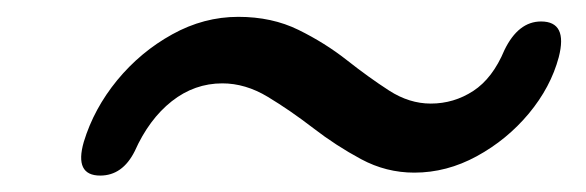

<svg xmlns="http://www.w3.org/2000/svg" viewBox="-20 -461 696 228"><path d="M472 -256Q438.5 -256 408.8 -272Q379 -288 351.8 -309Q324.5 -330 298 -346Q271.5 -362 244 -362Q211 -362 184 -340.8Q157 -319.5 140 -281.5Q125.5 -252.5 99 -252.5Q68 -252.5 79.5 -292.5Q91.5 -332 119.2 -365.8Q147 -399.5 184.5 -420.2Q222 -441 263 -441Q303 -441 334.5 -425.5Q366 -410 392 -389.5Q418 -369 442 -353.5Q466 -338 491.5 -338Q519 -338 542 -353Q565 -368 579 -401.5Q595.5 -435.5 622.5 -435.5Q654.5 -435.5 643.5 -393Q634 -357.5 608 -326.2Q582 -295 546.2 -275.5Q510.5 -256 472 -256Z"/></svg>

Font: Fraunces 9pt S100
Style: Italic
Weight: 400
Italic angle: -16°
Version: Version 1.000; ttfautohint (v1.8.3)